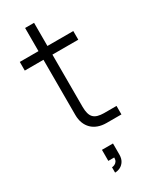

<svg xmlns="http://www.w3.org/2000/svg" viewBox="-240 -751 870 1077"><g transform="rotate(-30 195.0 -212.5)"><path d="M10 -484V-540H131V-690H189V-540H356.5V-484H189V-146Q189 -121 193.8 -103.5Q198.5 -86 209 -75.2Q219.5 -64.5 236.5 -59.8Q253.5 -55 278 -55H356.5V0H260.5Q230.5 0 206.5 -8.8Q182.5 -17.5 165.8 -34Q149 -50.5 140 -74Q131 -97.5 131 -127V-484ZM162.5 230.5Q170 230.5 179.2 226.5Q188.5 222.5 194.5 213.8Q200.5 205 200.5 193Q200.5 191 200.5 189H162.5V117.5H234V189Q234 214.5 223.5 231.5Q213 248.5 196.5 256.8Q180 265 162.5 265Z"/></g></svg>

Font: Vela Sans Light
Style: Regular
Weight: 300
Designer: Principal design: Mikhail Sharanda - project Manrope.
Design modification: Ravid Balaliev
Foundry: Mikhail Sharanda
Version: Version 1.001